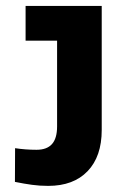

<svg xmlns="http://www.w3.org/2000/svg" viewBox="-20 -604 436 634"><path d="M139.2 9.8Q110.8 9.8 85.7 6.3Q60.5 2.9 29.3 -3.4L29.8 -114.7Q64.5 -109.4 100.6 -109.4Q134.8 -109.4 151.6 -128.2Q168.5 -147 168.5 -186.5V-469.7H64.5V-584.5H315.9V-174.8Q315.9 -87.4 269.3 -38.8Q222.7 9.8 139.2 9.8Z"/></svg>

Font: Heebo
Style: Bold
Weight: 700
Designer: Oded Ezer
Foundry: Ezer Type House
Version: Version 3.100